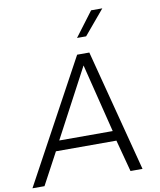

<svg xmlns="http://www.w3.org/2000/svg" viewBox="-125 -1082 970 1163"><g transform="rotate(-10 360.0 -500.0)"><path d="M459 -850H403L516 -1000H585ZM530 -196H158L53 0H-21L386 -750H461L656 0H582ZM518 -257 413 -679 189 -257Z"/></g></svg>

Font: Oakes Grotesk Light
Style: Italic
Weight: 300
Italic angle: -8°
Designer: Samuel Oakes
Foundry: Samuel Oakes
Version: Version 1.000;PS 001.000;hotconv 1.0.88;makeotf.lib2.5.64775